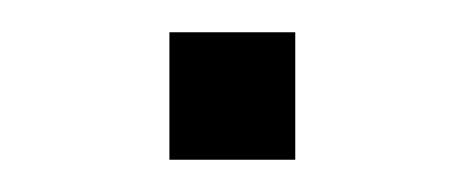

<svg xmlns="http://www.w3.org/2000/svg" viewBox="-20 -99 288 119"><path d="M85 -79H163V0H85Z"/></svg>

Font: Noto Sans Syriac Eastern Light
Style: Regular
Weight: 300
Designer: Patrick Giasson and the Monotype Design Team
Foundry: Monotype Imaging Inc.
Version: Version 3.001